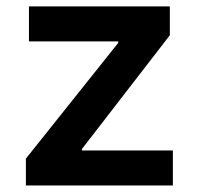

<svg xmlns="http://www.w3.org/2000/svg" viewBox="-20 -565 602 585"><path d="M58.9 0V-81.7L340.2 -434.3V-438.9H68.2V-545.5H497.5V-457.7L229.8 -111.2V-106.5H506.7V0Z"/></svg>

Font: InterMG SemiBold
Style: Regular
Weight: 600
Designer: Rasmus Andersson
Foundry: rsms
Version: Version 3.019;December 26, 2023;FontCreator 15.0.0.2955 64-b